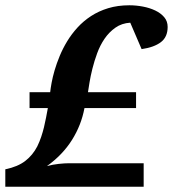

<svg xmlns="http://www.w3.org/2000/svg" viewBox="-23 -707 655 727"><path d="M611.8 -605Q611.8 -566.9 586.2 -547.4Q560.5 -527.8 513.2 -521L470.2 -621.1Q438 -619.1 414.1 -602.3Q390.1 -585.4 373 -560.5Q356 -535.6 345 -505.6Q334 -475.6 326.9 -447Q319.8 -418.5 315.9 -394.5Q312 -370.6 310.1 -357.9H492.2V-297.9H296.9Q284.7 -232.9 249.5 -177Q214.4 -121.1 154.8 -78.1Q176.3 -84 199 -86.4Q221.7 -88.9 238.8 -88.9H521V0H-2.9V-65.9Q44.4 -75.7 72.8 -97.7Q101.1 -119.6 118.2 -152.8Q127 -170.9 133.1 -189.2Q139.2 -207.5 143.6 -225.6Q147.9 -243.7 151.4 -261.7L158.2 -297.9H88.9V-357.9H167Q168.5 -372.1 172.4 -393.6Q176.3 -415 183.8 -440.9Q191.4 -466.8 203.1 -495.1Q214.8 -523.4 231.4 -550.8Q248 -578.1 270.5 -602.8Q293 -627.4 321.8 -646.2Q350.6 -665 386.7 -676Q422.9 -687 466.8 -687Q492.2 -687 518.1 -682.1Q543.9 -677.2 564.9 -667.2Q585.9 -657.2 598.9 -641.8Q611.8 -626.5 611.8 -605Z"/></svg>

Font: Charis SIL
Style: Bold Italic
Weight: 700
Italic angle: -11°
Foundry: SIL International
Version: Version 4.112